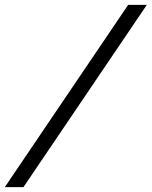

<svg xmlns="http://www.w3.org/2000/svg" viewBox="-31 -774 627 794"><path d="M65.9 0H-11.2L499 -753.9H576.2Z"/></svg>

Font: Tuffy
Style: Italic
Weight: 400
Italic angle: -12°
Designer: Thatcher Ulrich, Karoly Barta and Michael Everson
Version: Version 001.271